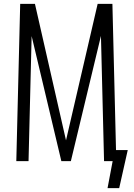

<svg xmlns="http://www.w3.org/2000/svg" viewBox="-20 -830 692 989"><path d="M64 0 84 -810H160L320 -107L483 -810H559L579 0H516L500 -645L345 0H296L143 -644L127 0ZM534 139 571 -57H638L594 139Z"/></svg>

Font: Oswald Light
Style: Regular
Weight: 300
Designer: Vernon Adams
Foundry: Vernon Adams
Version: Version 4.103;gftools[0.9.33.dev8+g029e19f]